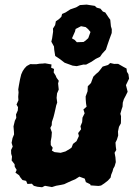

<svg xmlns="http://www.w3.org/2000/svg" viewBox="-20 -783 581 825"><path d="M160.8 21.6 140.4 19.4 125.4 15.4 116.8 6.4 97.8 7.4 92.2 -5.8 76.6 -9.4 67 -21.4 62 -30 46.4 -41 51.6 -53 43.4 -66.4 42.6 -77.4 30 -93.6 31.6 -110.4 28 -122.4 27.6 -138.6 34.6 -153 29.8 -169.4 33.8 -189.4 40.4 -205.4 39.8 -218.4 38 -240 43.8 -264 50 -276.6 48.8 -291.2 56.4 -308.4 57.4 -322.6 51 -333.8 59.2 -352.4 58.2 -367 59.8 -386.2 58.4 -398.8 61 -415 66 -442 71.2 -463.4 77.8 -478 85.6 -489.4 94.8 -499.2 109.8 -507.4 135.8 -507 151 -509.4 162.4 -509.8 173.6 -511 201.4 -506 199.8 -492 212.2 -486.8 210.6 -471.8 218.8 -459 223 -449 232.6 -435.8 229.6 -424.6 231 -411.2 232.4 -398.2 225.2 -381.8 223.2 -362.6 225.8 -342.4 221.4 -329.6 218.2 -314.4 214 -296 209.8 -279.6 203 -259 202.2 -244.8 196.2 -233.2 202.8 -214.6 201.4 -194.8 198 -175.6 198.2 -159.6 206.6 -148 202.8 -136 214.2 -129.4 240.6 -126.4 261.6 -132.4 281.4 -144.2 287.8 -149.2 293.6 -164.6 308.8 -176.4 319 -198.6 315.8 -211.2 328.4 -227.6 325.8 -240.6 333 -258 334.4 -277.4 343.6 -296.2 338.4 -312.8 352 -324.4 349.6 -339.4 348.4 -354.8 348 -368.6 356.2 -390.8 357.2 -412.4 371 -426.4 374.4 -436 381 -453.6 392.8 -465.4 402.8 -473.6 412.6 -485.8 421 -496.8 444.2 -503.8 453.6 -512.2 470.4 -508.4 487.6 -508.6 498 -502.8 511.6 -495 523.8 -488.6 525.4 -474.6 531.8 -464.4 534.6 -445.2 521.2 -417.2 525.8 -399.4 528.4 -388.6 519.4 -370.4 512.2 -356.8 507.6 -342 506.6 -324.6 503 -314.6 497.2 -294 500 -284 499.8 -265.2 499.4 -253 491.2 -238 487 -217.8 487.8 -200.8 482.4 -183 476.2 -170.4 477.6 -152.6 479.6 -138.6 472.4 -126.6 476 -107 477.6 -86.4 472.6 -68.8 466.6 -58.2 463.8 -47.2 457.6 -31.8 455.2 -19.8 443.8 -7.2 428.2 5 414.2 14.2 403 16 369.4 13.6 367.6 8.6 349 -0.4 344.2 -15.4 321 -24 303.4 -12.8 285.2 -5.2 268.2 2.6 256 8.4 243.4 11.2 221 15.2 203.2 20.8 173.2 15.4ZM309.6 -498.8 292 -501 257.8 -513.4 235.8 -530.2 217.2 -542.6 213 -569.2 212 -583.2 200.6 -604 204 -618.4 208.2 -647.4 207.6 -660.2 217 -675.2 220 -691.6 233.4 -700.8 243.6 -710.8 246.8 -723 261.8 -729.6 282.2 -742.8 307.2 -751.4 323.6 -761.2 352.2 -763.2 387.2 -757.8 395.8 -750 411.6 -745.8 422 -733.4 432.4 -729.4 446.2 -708.6 453.8 -698.2 456.6 -669.8 460.4 -657.6 460 -641.2 449.8 -613.4 441 -588 435.2 -569.8 419.2 -552.4 410 -539.2 391 -529.8 373.4 -517.8 350 -505.4 338.4 -505.6ZM310.2 -601.6 338.8 -602.6 347.4 -608.4 359.2 -619 368.8 -645.6 358.4 -658 348.2 -666.6 328.2 -670.4 305 -658.6 302.2 -647.4 289.2 -618.2 301 -611.4Z"/></svg>

Font: Winky Rough
Style: Italic
Weight: 400
Italic angle: -8.97852°
Designer: Simon Atzbach
Foundry: typofactur
Version: Version 1.206